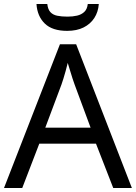

<svg xmlns="http://www.w3.org/2000/svg" viewBox="-20 -938 679 958"><path d="M545 0 459 -221H176L91 0H0L279 -717H360L638 0ZM352 -517Q349 -525 342 -546Q335 -567 328.5 -589.5Q322 -612 318 -624Q313 -604 307.5 -583.5Q302 -563 296.5 -546Q291 -529 287 -517L206 -301H432ZM473 -918Q470 -878 450.5 -848Q431 -818 397 -801Q363 -784 315 -784Q241 -784 203.5 -820.5Q166 -857 162 -918H216Q219 -891 231.5 -877.5Q244 -864 265.5 -859.5Q287 -855 317 -855Q343 -855 364.5 -860Q386 -865 400.5 -878.5Q415 -892 418 -918Z"/></svg>

Font: Noto Sans Gurmukhi
Style: Regular
Weight: 400
Designer: Jelle Bosma - Monotype Design Team
Foundry: Monotype Imaging Inc.
Version: Version 2.003